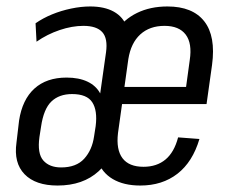

<svg xmlns="http://www.w3.org/2000/svg" viewBox="-20 -567 719 594"><path d="M158 7Q90 7 56 -28Q22 -63 31 -126L39 -194Q49 -259 86.5 -293Q124 -327 186 -327Q224 -327 250.5 -314.5Q277 -302 290 -278L308 -405Q314 -448 296.5 -467.5Q279 -487 238 -487Q203 -487 164.5 -474Q126 -461 93 -438L90 -495Q113 -511 141 -522.5Q169 -534 200 -540.5Q231 -547 259 -547Q303 -547 332 -531Q361 -515 373 -483Q385 -451 379 -404L345 -164Q334 -82 285.5 -37.5Q237 7 158 7ZM169 -49Q216 -49 240.5 -76Q265 -103 271 -145L276 -177Q282 -225 265.5 -250.5Q249 -276 203 -276Q163 -276 139 -253Q115 -230 107 -175L102 -143Q95 -92 114 -70.5Q133 -49 169 -49ZM414 7Q363 7 329 -13Q295 -33 281.5 -71.5Q268 -110 275 -164L304 -376Q312 -431 337.5 -469Q363 -507 404 -527Q445 -547 498 -547Q576 -547 612 -501Q648 -455 636 -366L619 -245H345L352 -298H568L551 -264L567 -381Q575 -433 554.5 -460Q534 -487 489 -487Q443 -487 414 -460.5Q385 -434 377 -384L345 -155Q339 -104 359 -77.5Q379 -51 424 -51Q465 -51 492 -73.5Q519 -96 531 -142L597 -137Q576 -66 529 -29.5Q482 7 414 7Z"/></svg>

Font: Pathway Extreme Condensed Light
Style: Italic
Weight: 300
Width: 3
Italic angle: -8°
Version: Version 1.001;gftools[0.9.26]